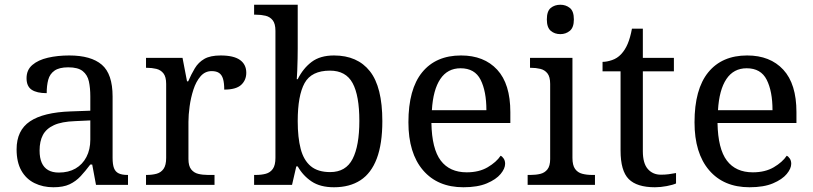

<svg xmlns="http://www.w3.org/2000/svg" viewBox="-20 -780 3430 810"><path d="M205 10Q161 10 125.5 -7.5Q90 -25 70 -60.5Q50 -96 50 -150Q50 -230 106.5 -268Q163 -306 278 -310L361 -313V-373Q361 -409 355 -436.5Q349 -464 329 -480Q309 -496 268 -496Q230 -496 210 -482Q190 -468 183.5 -443.5Q177 -419 177 -387Q135 -387 113.5 -401.5Q92 -416 92 -450Q92 -485 116.5 -506Q141 -527 182 -536.5Q223 -546 272 -546Q364 -546 409.5 -507Q455 -468 455 -373V-114Q455 -86 461 -70.5Q467 -55 481 -48.5Q495 -42 517 -42H520V0H385L369 -86H361Q340 -58 320 -36.5Q300 -15 273.5 -2.5Q247 10 205 10ZM228 -52Q269 -52 298.5 -69Q328 -86 344.5 -117.5Q361 -149 361 -191V-272L297 -269Q240 -267 207.5 -252Q175 -237 161 -210.5Q147 -184 147 -145Q147 -114 156 -93.5Q165 -73 183 -62.5Q201 -52 228 -52Z M596 0V-42H599Q622 -42 640.5 -47Q659 -52 670 -67.5Q681 -83 681 -114V-426Q681 -456 669.5 -470.5Q658 -485 639.5 -489.5Q621 -494 599 -494H596V-536H750L769 -437H774Q787 -467 802 -492Q817 -517 842 -531.5Q867 -546 911 -546Q966 -546 992.5 -527Q1019 -508 1019 -473Q1019 -442 997.5 -422Q976 -402 926 -402Q926 -430 921 -447Q916 -464 904.5 -472Q893 -480 873 -480Q845 -480 826 -458Q807 -436 796 -402Q785 -368 780 -331.5Q775 -295 775 -266V-109Q775 -80 786.5 -65.5Q798 -51 816.5 -46.5Q835 -42 857 -42H885V0Z M1389 10Q1331 10 1294.5 -14.5Q1258 -39 1236 -78H1230L1212 0H1052V-42H1060Q1083 -42 1101.5 -47Q1120 -52 1131 -67.5Q1142 -83 1142 -114V-650Q1142 -680 1130.5 -694.5Q1119 -709 1100.5 -713.5Q1082 -718 1060 -718H1052V-760H1236V-576Q1236 -559 1235.5 -532.5Q1235 -506 1234 -481.5Q1233 -457 1232 -446H1236Q1259 -492 1295 -519Q1331 -546 1389 -546Q1488 -546 1540.5 -479.5Q1593 -413 1593 -269Q1593 -173 1569.5 -111Q1546 -49 1500.5 -19.5Q1455 10 1389 10ZM1373 -54Q1439 -54 1467.5 -109.5Q1496 -165 1496 -270Q1496 -377 1467.5 -429.5Q1439 -482 1372 -482Q1294 -482 1265 -429.5Q1236 -377 1236 -269Q1236 -200 1248.5 -152Q1261 -104 1291 -79Q1321 -54 1373 -54Z M1935 10Q1826 10 1764.5 -62Q1703 -134 1703 -264Q1703 -404 1761 -475Q1819 -546 1925 -546Q2022 -546 2077.5 -486Q2133 -426 2133 -307V-261H1800Q1802 -152 1839.5 -102.5Q1877 -53 1949 -53Q2001 -53 2037.5 -74.5Q2074 -96 2092 -123Q2099 -120 2105 -111Q2111 -102 2111 -89Q2111 -69 2092 -46Q2073 -23 2034 -6.5Q1995 10 1935 10ZM2032 -315Q2032 -395 2007.5 -443.5Q1983 -492 1923 -492Q1868 -492 1837.5 -446.5Q1807 -401 1802 -315Z M2206 0V-42H2219Q2241 -42 2259.5 -46.5Q2278 -51 2289.5 -65.5Q2301 -80 2301 -109V-426Q2301 -456 2289.5 -470.5Q2278 -485 2259.5 -489.5Q2241 -494 2219 -494H2216V-536H2395V-114Q2395 -83 2406 -67.5Q2417 -52 2436 -47Q2455 -42 2477 -42H2490V0ZM2344 -636Q2320 -636 2303.5 -650Q2287 -664 2287 -698Q2287 -733 2303.5 -746.5Q2320 -760 2344 -760Q2367 -760 2384 -746.5Q2401 -733 2401 -698Q2401 -664 2384 -650Q2367 -636 2344 -636Z M2743 10Q2667 10 2632.5 -24.5Q2598 -59 2598 -145V-479H2522V-519Q2540 -519 2562 -526.5Q2584 -534 2600 -551Q2617 -569 2628 -595Q2639 -621 2646 -659H2692V-536H2823V-479H2692V-142Q2692 -91 2713 -67Q2734 -43 2768 -43Q2786 -43 2801 -45Q2816 -47 2832 -50V-6Q2819 0 2793 5Q2767 10 2743 10Z M3142 10Q3033 10 2971.5 -62Q2910 -134 2910 -264Q2910 -404 2968 -475Q3026 -546 3132 -546Q3229 -546 3284.5 -486Q3340 -426 3340 -307V-261H3007Q3009 -152 3046.5 -102.5Q3084 -53 3156 -53Q3208 -53 3244.5 -74.5Q3281 -96 3299 -123Q3306 -120 3312 -111Q3318 -102 3318 -89Q3318 -69 3299 -46Q3280 -23 3241 -6.5Q3202 10 3142 10ZM3239 -315Q3239 -395 3214.5 -443.5Q3190 -492 3130 -492Q3075 -492 3044.5 -446.5Q3014 -401 3009 -315Z"/></svg>

Font: Noto Serif Myanmar
Style: Regular
Weight: 400
Designer: Ben Mitchell and the Monotype Design Team
Foundry: Monotype Imaging Inc.
Version: Version 2.106